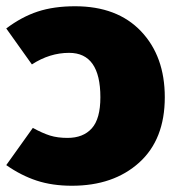

<svg xmlns="http://www.w3.org/2000/svg" viewBox="-30 -574 564 614"><path d="M200 20Q137 20 87 3.5Q37 -13 -10 -46L75 -165Q106 -148 130 -140.5Q154 -133 186 -133Q236 -133 263.5 -163.5Q291 -194 291 -263Q291 -405 191 -405Q129 -405 72 -368L-10 -483Q39 -520 90.5 -537Q142 -554 210 -554Q345 -554 421 -474Q497 -394 497 -263Q497 -128 415 -54Q333 20 200 20Z"/></svg>

Font: Trujillo Black
Style: Regular
Weight: 900
Designer: Fira Sans original fonts by bBox Type GmbH, Carrois Corporate GbR, & Edenspiekermann AG / Changes by Cristiano Sobral
Foundry: Fira Sans original fonts by bBox Type GmbH, Carrois Corporate GbR, & Edenspiekermann AG / Changes by Cristiano Sobral
Version: Version 4.301;July 28, 2020;FontCreator 13.0.0.2655 64-bit